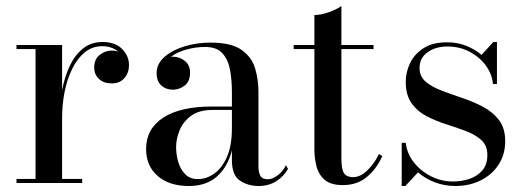

<svg xmlns="http://www.w3.org/2000/svg" viewBox="-20 -610 1752 640"><path d="M35 -13.5H98.5V-446.5H35V-460H187V-309Q195 -352.5 212 -389.2Q229 -426 256.2 -448Q283.5 -470 322 -470Q364 -470 387 -446.8Q410 -423.5 410 -393Q410 -367.5 394.8 -349.8Q379.5 -332 353 -332Q325.5 -332 309.8 -347Q294 -362 294 -384.5Q294 -413 312.5 -427.2Q331 -441.5 352.5 -441.5Q364 -441.5 374 -438Q352.5 -456 321 -456Q287.5 -456 262.5 -435.5Q237.5 -415 220.5 -380.2Q203.5 -345.5 195.2 -303.2Q187 -261 187 -217.5V-13.5H254V0H35Z M687.5 -255H753V-304.5Q753 -340.5 747.2 -374.8Q741.5 -409 722.5 -431.2Q703.5 -453.5 663.5 -453.5Q633.5 -453.5 602.5 -445.2Q571.5 -437 549.5 -420.5Q553 -421 556.5 -421Q578 -421 595.8 -407.2Q613.5 -393.5 613.5 -368Q613.5 -338 595.2 -324.5Q577 -311 556.5 -311Q533.5 -311 517.8 -325Q502 -339 502 -366Q502 -397 528 -420Q554 -443 595 -455.5Q636 -468 681.5 -468Q750.5 -468 784.8 -444Q819 -420 830.2 -382.5Q841.5 -345 841.5 -304.5V-54Q841.5 -37 847.5 -24.8Q853.5 -12.5 873.5 -12.5Q888 -12.5 905.5 -25.5Q923 -38.5 933 -59.5L940 -47Q926.5 -22.5 901.2 -6.2Q876 10 841.5 10Q806.5 10 779.8 -8Q753 -26 753 -76.5V-109Q739.5 -54.5 703.8 -22.2Q668 10 609.5 10Q544.5 10 505.8 -23.2Q467 -56.5 467 -113.5Q467 -180.5 524 -217.8Q581 -255 687.5 -255ZM639.5 -13Q668 -13 694 -31.2Q720 -49.5 736.5 -87Q753 -124.5 753 -182V-243.5H687.5Q643.5 -243.5 617 -224Q590.5 -204.5 578.8 -175.8Q567 -147 567 -119.5Q567 -94.5 574.2 -70Q581.5 -45.5 597.5 -29.2Q613.5 -13 639.5 -13Z M1254.5 -90Q1235 -46.5 1202.5 -19.8Q1170 7 1123 7Q1082 7 1061.8 -11Q1041.5 -29 1034.8 -56.5Q1028 -84 1028 -111V-446.5H959V-460H1028V-560Q1050.5 -560 1076.8 -569.5Q1103 -579 1118 -590V-460H1225V-446.5H1118V-82.5Q1118 -45 1127 -32.2Q1136 -19.5 1156.5 -19.5Q1182 -19.5 1205.5 -43Q1229 -66.5 1243 -96.5Z M1331 10H1319V-134H1332.5Q1336.5 -98.5 1359.2 -69.2Q1382 -40 1416.5 -22.5Q1451 -5 1490.5 -5Q1519 -5 1545 -13.8Q1571 -22.5 1587.8 -42Q1604.5 -61.5 1604.5 -93Q1604.5 -124.5 1584.8 -142.8Q1565 -161 1534 -172.8Q1503 -184.5 1468.2 -195.5Q1433.5 -206.5 1402.5 -222.5Q1371.5 -238.5 1352 -265.8Q1332.5 -293 1332.5 -337.5Q1332.5 -369.5 1347 -399.8Q1361.5 -430 1392 -449.5Q1422.5 -469 1470 -469Q1504.5 -469 1533.8 -457.5Q1563 -446 1585 -427L1624.5 -470H1636.5V-330H1623Q1621 -360.5 1601.2 -389Q1581.5 -417.5 1547.8 -436.2Q1514 -455 1471 -455Q1432.5 -455 1405.5 -436Q1378.5 -417 1378.5 -383.5Q1378.5 -355 1399.2 -337.5Q1420 -320 1452.5 -307.8Q1485 -295.5 1521.5 -283.2Q1558 -271 1590.5 -253.8Q1623 -236.5 1643.5 -209.5Q1664 -182.5 1664 -139.5Q1664 -95 1642 -61.2Q1620 -27.5 1582.5 -8.8Q1545 10 1497.5 10Q1462 10 1429.8 -2.2Q1397.5 -14.5 1373.5 -35.5Z"/></svg>

Font: Bodoni Moda 16pt
Style: Regular
Weight: 400
Version: Version 2.3